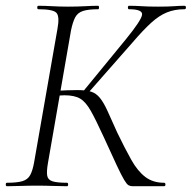

<svg xmlns="http://www.w3.org/2000/svg" viewBox="-24 -645 664 665"><path d="M435 0Q427 0 421 -3.5Q415 -7 406 -22Q397 -37 380.5 -72Q364 -107 335 -171Q308 -230 290.5 -261Q273 -292 253.5 -303.5Q234 -315 199 -315Q189 -315 178.5 -314Q168 -313 157 -312L159 -330Q215 -333 244 -333Q274 -333 291.5 -327.5Q309 -322 322 -306Q335 -290 348 -261.5Q361 -233 382 -186Q409 -130 431 -91Q453 -52 479.5 -32Q506 -12 544 -12Q549 -12 549 -6Q549 0 544 0ZM0 0Q-4 0 -4 -6Q-4 -12 0 -12Q35 -12 53.5 -17.5Q72 -23 80.5 -38.5Q89 -54 94 -82L175 -545Q183 -588 171.5 -600.5Q160 -613 109 -613Q105 -613 105 -619Q105 -625 109 -625Q131 -625 157 -623.5Q183 -622 212 -622Q244 -622 270.5 -623.5Q297 -625 316 -625Q319 -625 319 -619Q319 -613 316 -613Q282 -613 263.5 -607Q245 -601 236.5 -585Q228 -569 222 -540L142 -80Q137 -51 139.5 -36.5Q142 -22 158 -17Q174 -12 208 -12Q212 -12 212 -6Q212 0 208 0Q186 0 160 -1Q134 -2 104 -2Q74 -2 47 -1Q20 0 0 0ZM276 -317 262 -326 412 -509Q465 -574 468 -593.5Q471 -613 423 -613Q419 -613 419 -619Q419 -625 423 -625Q446 -625 467.5 -623.5Q489 -622 524 -622Q559 -622 578.5 -623.5Q598 -625 615 -625Q620 -625 620 -619Q620 -613 615 -613Q581 -613 554 -602Q527 -591 499.5 -566Q472 -541 436 -499Z"/></svg>

Font: Cormorant Light
Style: Italic
Weight: 300
Italic angle: -10°
Designer: Christian Thalmann (Catharsis Fonts)
Foundry: Catharsis Fonts
Version: Version 4.000